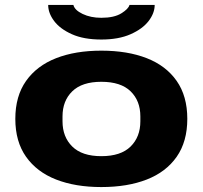

<svg xmlns="http://www.w3.org/2000/svg" viewBox="-20 -745 821 777"><path d="M390 -585Q319 -585 271 -606.5Q223 -628 199 -660Q175 -692 175 -725H277Q282 -704 314.5 -688.5Q347 -673 390 -673Q442 -673 471 -691Q500 -709 504 -725H606Q606 -692 581.5 -660Q557 -628 508.5 -606.5Q460 -585 390 -585ZM390 12Q285 12 207 -18.5Q129 -49 85.5 -110.5Q42 -172 42 -264Q42 -356 85.5 -417.5Q129 -479 207 -509.5Q285 -540 390 -540Q496 -540 574 -509.5Q652 -479 695 -417.5Q738 -356 738 -264Q738 -172 695 -110.5Q652 -49 574 -18.5Q496 12 390 12ZM390 -113Q469 -113 508.5 -152Q548 -191 548 -254V-274Q548 -337 508.5 -375.5Q469 -414 390 -414Q312 -414 272.5 -375.5Q233 -337 233 -274V-254Q233 -191 272.5 -152Q312 -113 390 -113Z"/></svg>

Font: Archivo Expanded ExtraBold
Style: Regular
Weight: 800
Width: 7
Designer: Hector Gatti
Foundry: Omnibus-Type
Version: Version 2.001; ttfautohint (v1.8.3)